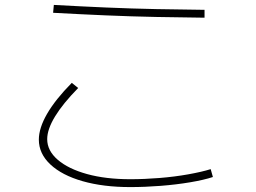

<svg xmlns="http://www.w3.org/2000/svg" viewBox="-20 -743 1040 781"><path d="M510 18Q400 18 316 -6Q232 -30 185 -74Q138 -118 138 -175Q138 -222 171.5 -280Q205 -338 272 -406L298 -385Q236 -322 204 -269.5Q172 -217 172 -177Q172 -130 215 -93Q258 -56 334 -35Q410 -14 510 -14Q567 -14 629 -19Q691 -24 746.5 -34Q802 -44 837 -55L846 -23Q810 -11 753.5 -1.5Q697 8 633.5 13Q570 18 510 18ZM812 -671Q716 -672 615 -674Q514 -676 409.5 -680.5Q305 -685 196 -691L199 -723Q307 -717 411 -712.5Q515 -708 615.5 -706Q716 -704 812 -703Z"/></svg>

Font: M PLUS 2 ExtraLight
Style: Regular
Weight: 250
Designer: Coji Morishita
Foundry: UNDERFOREST DESIGN
Version: Version 1.001